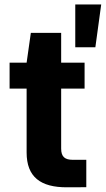

<svg xmlns="http://www.w3.org/2000/svg" viewBox="-20 -820 465 841"><path d="M350.5 -545.5H247.9V-676.1H115.1L96.6 -545.5H22V-431.8H96.6V-152C96.6 -45.1 157.3 1.1 274.1 0.4L358 0V-120H299C264.6 -120 247.9 -132.8 247.9 -169V-431.8H350.5ZM309.7 -612.9H397.7L423.3 -800.4H309.7Z"/></svg>

Font: GiG Sans
Style: Bold
Weight: 700
Designer: Andreas Faust
Version: Version 1.100;FEAKit 1.0